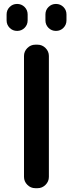

<svg xmlns="http://www.w3.org/2000/svg" viewBox="-20 -982 367 980"><path d="M160.2 -21.5Q136.7 -21.5 119.6 -38.6Q102.5 -55.7 102.5 -79.1V-696.3Q102.5 -719.7 119.6 -736.8Q136.7 -753.9 160.2 -753.9H171.9Q195.3 -753.9 212.4 -736.8Q229.5 -719.7 229.5 -696.3V-79.1Q229.5 -55.7 212.4 -38.6Q195.3 -21.5 171.9 -21.5ZM13.7 -877.9V-908.2Q13.7 -930.7 29.3 -946.3Q44.9 -961.9 67.4 -961.9Q89.8 -961.9 105.5 -946.3Q121.1 -930.7 121.1 -908.2V-877.9Q121.1 -855.5 105.5 -839.8Q89.8 -824.2 67.4 -824.2Q44.9 -824.2 29.3 -839.8Q13.7 -855.5 13.7 -877.9ZM211.9 -877.9V-908.2Q211.9 -930.7 227.5 -946.3Q243.2 -961.9 265.6 -961.9Q288.1 -961.9 303.7 -946.3Q319.3 -930.7 319.3 -908.2V-877.9Q319.3 -855.5 303.7 -839.8Q288.1 -824.2 265.6 -824.2Q243.2 -824.2 227.5 -839.8Q211.9 -855.5 211.9 -877.9Z"/></svg>

Font: Gen Jyuu Gothic Medium
Style: Regular
Weight: 500
Designer: [Source Han Sans]
Ryoko NISHIZUKA  (kana & ideographs); Paul D. Hunt (Latin, Greek & Cyrillic); Wenlong ZHANG  (bopomofo
Version: Version 1.002.20150607